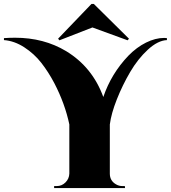

<svg xmlns="http://www.w3.org/2000/svg" viewBox="-104 -952 865 972"><path d="M359 -932H371L549 -756L542 -748L364 -813L197 -748L190 -756ZM-28 -761Q118 -761 231 -693Q364 -612 419 -461Q459 -579 546 -670Q588 -713 635.5 -736.5Q683 -760 727 -760Q734 -760 741 -759V-749Q695 -747 644.5 -700.5Q594 -654 555 -587.5Q516 -521 487.5 -449Q459 -377 452 -322V-73Q452 -37 483 -19Q498 -10 516 -10H528L529 0H170V-10H183Q209 -10 227.5 -28.5Q246 -47 247 -73V-322Q225 -427 171 -531Q141 -588 105 -634Q69 -680 19 -712.5Q-31 -745 -84 -749V-759Q-55 -761 -28 -761Z"/></svg>

Font: Cinzel Decorative Black
Style: Regular
Weight: 900
Designer: Natanael Gama
Version: Version 1.002;PS 001.002;hotconv 1.0.56;makeotf.lib2.0.21325